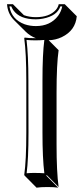

<svg xmlns="http://www.w3.org/2000/svg" viewBox="-20 -825 390 905"><path d="M285.2 -805.2 341.8 -748.5Q335.9 -681.2 271 -649.9Q241.7 -636.2 209.5 -635.3L256.3 -588.4Q246.6 -521.5 246.6 -388.7V-143.6Q246.6 -14.6 256.3 56.6L200.2 0L198.2 2.9L254.4 59.6Q236.3 56.6 203.6 56.6Q171.4 56.6 152.3 59.6L96.2 2.9L94.2 0Q104 -68.4 104 -200.2V-444.8Q104 -573.7 94.2 -645L96.2 -647.9Q114.3 -645 147 -645Q147 -645 148.9 -645Q121.6 -655.8 102.5 -674.3L45.9 -730.5Q16.1 -761.2 13.2 -805.2H41L92.8 -753.4Q118.7 -744.1 148.9 -744.1Q212.4 -744.1 243.2 -778.3Q253.9 -791 256.8 -805.2ZM113.8 -444.8 114.3 -200.2Q114.3 -75.2 105.5 -8.3Q126.5 -10.3 147 -9.8Q168 -9.8 189 -8.3Q180.2 -78.6 180.2 -200.2V-444.8Q180.2 -570.8 189 -636.7Q168.5 -634.8 147 -634.8Q125.5 -634.8 105 -636.7Q113.8 -565.9 113.8 -444.8ZM273.4 -794.9H264.6Q249.5 -750.5 183.1 -737.3Q166 -733.9 148.9 -733.9Q72.8 -733.9 42.5 -777.3Q36.6 -786.1 33.2 -794.9H24.4Q34.7 -732.9 96.7 -710.4Q121.6 -702.1 148.9 -702.1Q217.3 -702.1 253.9 -750.5Q268.6 -771 273.4 -794.9Z"/></svg>

Font: Linux Biolinum Shadow O
Style: Regular
Weight: 400
Designer: Philipp H. Poll
Foundry: Philipp H. Poll
Version: Version 1.0.4